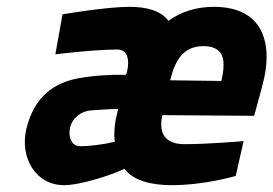

<svg xmlns="http://www.w3.org/2000/svg" viewBox="-20 -531 800 562"><path d="M478 -296C493 -355 516 -396 576 -396C611 -396 628 -381 633 -358C636 -341 634 -318 628 -294L478 -296ZM215 -103C186 -103 180 -135 185 -157C192 -187 218 -206 247 -208C274 -210 308 -212 326 -212C317 -179 312 -146 316 -116C283 -108 241 -103 215 -103ZM521 -109C477 -109 458 -127 453 -153C451 -165 452 -180 455 -194L724 -192L747 -277C756 -309 762 -346 760 -378C755 -460 706 -511 606 -511C555 -511 510 -497 473 -470C451 -500 409 -511 359 -511C290 -511 163 -489 163 -489L142 -372C142 -372 254 -386 324 -386C362 -386 358 -337 349 -312C302 -313 255 -310 210 -302C139 -289 80 -249 57 -153C38 -72 82 11 168 11C216 11 314 -21 344 -37C370 -3 420 11 483 11C579 11 670 -16 670 -16L693 -118C693 -118 590 -109 521 -109Z"/></svg>

Font: RazerF5
Style: Bold Italic
Weight: 700
Foundry: Razer Inc.
Version: Version 2